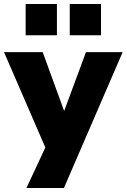

<svg xmlns="http://www.w3.org/2000/svg" viewBox="-30 -758 632 958"><path d="M102 180 214 -60V19L-10 -498H183L300 -177H280L399 -498H582L289 180ZM318 -582V-738H474V-582ZM98 -582V-738H254V-582Z"/></svg>

Font: Nunito Sans 10pt Black
Style: Regular
Weight: 900
Designer: Vernon Adams
Foundry: Vernon Adams
Version: Version 3.101;gftools[0.9.27]